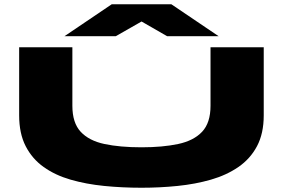

<svg xmlns="http://www.w3.org/2000/svg" viewBox="-20 -862 1329 902"><path d="M969 -365V-640H1219V-320Q1219 -235 1187.5 -175.5Q1156 -116 1100 -77.5Q1044 -39 971 -18Q898 3 814.5 11.5Q731 20 645 20Q554 20 469 11.5Q384 3 311.5 -18Q239 -39 185 -77.5Q131 -116 100.5 -175.5Q70 -235 70 -320V-640H320V-365Q320 -285 359 -243Q398 -201 470.5 -185.5Q543 -170 645 -170Q744 -170 817 -185.5Q890 -201 929.5 -243Q969 -285 969 -365ZM785 -842 1007 -692H765L645 -761L524 -692H283L505 -842Z"/></svg>

Font: Syne ExtraBold
Style: Regular
Weight: 800
Designer: Lucas Descroix
Foundry: Bonjour Monde
Version: Version 2.200; ttfautohint (v1.8.4)